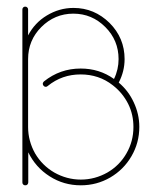

<svg xmlns="http://www.w3.org/2000/svg" viewBox="-20 -554 479 574"><path d="M55.2 -534.2C52.7 -534.2 50.8 -533.2 49.3 -531.7C47.4 -529.8 46.9 -527.8 46.9 -525.4V-377.9V-175.3V-174.8V-8.8C46.9 -6.3 47.4 -4.4 49.3 -2.4C51.3 -0.5 53.2 0 55.7 0C58.1 0 60.1 -0.5 62 -2.4C63.5 -4.4 64.5 -6.3 64.5 -8.8V-98.6C79.1 -68.8 100.1 -44.9 128.4 -26.9C156.7 -8.8 187.5 0 221.7 0C253.4 0 282.7 -7.8 309.6 -23.4C336.4 -39.1 357.4 -60.1 373 -86.9C388.7 -113.8 396.5 -143.1 396.5 -174.8C396.5 -200.7 390.6 -225.1 379.9 -248C369.1 -271.5 354 -291 335 -307.1C346.7 -329.6 352.5 -353 352.5 -377.4C352.5 -419.4 337.4 -455.6 307.6 -485.4C277.3 -515.1 241.7 -530.3 199.7 -530.3C170.9 -530.3 144.5 -522.5 120.1 -507.8C95.7 -493.2 77.1 -473.1 64 -448.2V-525.4C64 -527.8 63.5 -529.8 61.5 -531.7C60.1 -533.2 58.1 -534.2 55.2 -534.2ZM199.2 -513.2C236.8 -513.2 268.6 -499.5 294.9 -473.1C321.3 -446.8 334.5 -414.6 334.5 -377.4C334.5 -356.9 330.1 -336.9 320.8 -317.9C291.5 -338.9 258.3 -349.1 221.2 -349.1C180.2 -349.1 143.6 -336.4 111.3 -310.5C109.4 -308.6 107.9 -306.2 107.9 -303.2C107.9 -301.3 108.9 -299.3 110.4 -297.4C112.3 -295.4 114.3 -294.4 116.7 -294.4C119.1 -294.4 121.1 -295.4 122.6 -296.9C151.4 -320.3 184.1 -331.5 221.2 -331.5C257.3 -331.5 289.6 -320.8 316.9 -299.3C317.9 -298.8 318.4 -298.3 319.3 -297.4C337.9 -282.7 352.5 -264.6 363.3 -243.2C374 -221.7 378.9 -198.7 378.9 -174.3C378.9 -146 372.1 -119.6 357.9 -95.2C344.2 -71.3 325.2 -52.2 300.8 -38.1C276.4 -24.4 250 -17.1 221.7 -17.1C193.4 -17.1 167 -24.4 142.6 -38.1C118.2 -52.2 99.1 -71.3 85 -95.2C71.3 -119.6 64 -146 64 -174.3V-377.4C64 -414.6 77.1 -446.8 103.5 -473.1C129.9 -499.5 162.1 -513.2 199.2 -513.2Z"/></svg>

Font: Mill
Style: Thin
Weight: 100
Version: Version 001.000